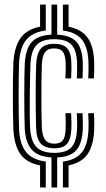

<svg xmlns="http://www.w3.org/2000/svg" viewBox="-20 -820 464 840"><path d="M205.2 0.2V-131.4Q145.5 -134.5 118.7 -165.5Q92 -196.5 88.4 -254.8Q87.4 -278.1 86.8 -316.3Q86.2 -354.4 86.2 -397.5Q86.2 -440.5 86.7 -479.4Q87.2 -518.3 88.4 -542.8Q92.5 -607.5 119.6 -636.7Q146.6 -665.9 205.2 -668.3V-800H230.2V-668.2Q287.7 -665.7 313.7 -637.8Q339.6 -609.8 342.1 -548.7Q342.7 -532.9 342.3 -514.5Q341.9 -496 341.1 -476.9H316.1Q317 -496.9 317.3 -514.8Q317.7 -532.7 317.1 -547.5Q314.9 -601.9 291.8 -625.2Q268.7 -648.5 216.9 -648.5Q164.7 -648.5 140.5 -623.8Q116.4 -599.1 113.3 -541.4Q112.5 -522.5 111.7 -487.6Q110.9 -452.6 110.4 -410.8Q110 -368.9 110.1 -329Q110.3 -289.1 111.7 -260.6Q115.1 -201.8 139.7 -176.5Q164.3 -151.2 218.5 -151.2Q269.3 -151.2 292 -175.1Q314.8 -199.1 317.1 -255.2Q317.7 -268.3 317.6 -283.3Q317.6 -298.3 316.1 -324.7H341.1Q342.6 -299.5 342.6 -284.1Q342.7 -268.7 342.1 -254Q339.1 -191 313.3 -162.3Q287.5 -133.7 230.2 -131.2V0.2ZM155.3 0.2V-96.4Q97.3 -107.5 70 -144.9Q42.8 -182.3 38.6 -251.7Q37.6 -275.8 36.9 -314.7Q36.2 -353.6 36.2 -397.4Q36.2 -441.2 36.8 -480.9Q37.4 -520.6 38.6 -546.1Q43 -616.5 70.5 -654.3Q97.9 -692.1 155.3 -703.1V-800H180.3V-686.5Q122.2 -679.4 94.7 -645.8Q67.2 -612.2 63.4 -544.5Q62.4 -519.4 61.9 -480.1Q61.4 -440.7 61.5 -397.3Q61.6 -353.8 62.1 -315.3Q62.6 -276.8 63.6 -253.2Q66.7 -188.9 94 -154.9Q121.3 -120.8 180.3 -113.3V0.2ZM218.5 -171.3Q177.2 -171.3 158.4 -191.9Q139.7 -212.6 137.9 -261.2Q137.1 -287.3 136.6 -324.9Q136.1 -362.5 136.1 -403.2Q136.1 -443.9 136.7 -480.2Q137.3 -516.5 138.3 -539.8Q141.2 -587.7 159.2 -608Q177.3 -628.3 216.9 -628.3Q256 -628.3 273.3 -609.5Q290.6 -590.6 292.1 -546.3Q292.6 -534.5 292.5 -518.4Q292.5 -502.2 291.1 -476.9H266.2Q267.5 -502.9 267.6 -518.6Q267.6 -534.3 267.2 -545.3Q266 -579.5 254.5 -593.9Q243 -608.2 216.9 -608.2Q189.8 -608.2 177.4 -592.3Q165 -576.4 163.2 -538.3Q162.2 -514.5 161.6 -477.3Q161.1 -440.1 161.1 -399Q161.1 -357.9 161.6 -321.1Q162.1 -284.3 163.1 -261.3Q165.4 -223.4 178 -207.4Q190.6 -191.4 218.5 -191.4Q244.2 -191.4 255.2 -206.5Q266.2 -221.6 267.2 -257.5Q267.7 -270.3 267.6 -284.3Q267.5 -298.3 266.2 -324.7H291.1Q292.6 -297.1 292.7 -282.4Q292.7 -267.7 292.1 -256.3Q290.1 -210.3 273.3 -190.8Q256.5 -171.3 218.5 -171.3ZM366 -476.9Q366.9 -495.2 367.3 -514.3Q367.6 -533.3 367 -549.7Q364.4 -614.4 338.3 -646.8Q312.1 -679.2 255.2 -686.3V-800H280.1V-703Q336.4 -692.1 362.9 -655.5Q389.4 -618.9 392 -550.9Q392.6 -533.6 392.2 -514Q391.9 -494.4 391 -476.9ZM255.2 0.2V-113.1Q312 -120.2 338.1 -153.4Q364.2 -186.5 367 -252.8Q367.6 -269.1 367.6 -284.9Q367.5 -300.7 366 -324.7H391Q392.5 -301.5 392.6 -285.4Q392.7 -269.3 392 -251.7Q388.9 -182.3 362.7 -145Q336.4 -107.8 280.1 -96.5V0.2Z"/></svg>

Font: Big Shoulders Inline Display SC Thin
Style: Regular
Weight: 100
Designer: Patric King
Foundry: XO Type Co
Version: Version 2.002